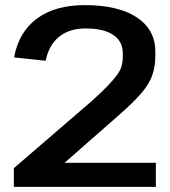

<svg xmlns="http://www.w3.org/2000/svg" viewBox="-20 -729 663 749"><path d="M34 -73 337 -334Q376 -369 399.5 -393.5Q423 -418 436.5 -436.5Q450 -455 454.5 -472Q459 -489 459 -510V-521Q459 -568 421.5 -593Q384 -618 314 -618Q251 -618 211 -586Q171 -554 158 -492L35 -505Q53 -604 124 -656.5Q195 -709 311 -709Q442 -709 514 -661Q586 -613 586 -527V-513Q586 -470 574 -435.5Q562 -401 531 -365Q500 -329 444 -280L232 -94H588V0H34Z"/></svg>

Font: Pathway Extreme 8pt Thin 12pt SemiBold
Style: Regular
Weight: 600
Version: Version 1.001;gftools[0.9.26]